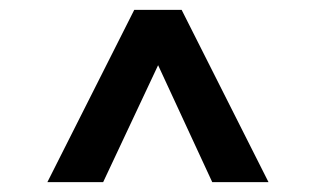

<svg xmlns="http://www.w3.org/2000/svg" viewBox="-20 -720 640 389"><path d="M348 -700 524 -351H410L279 -634H322L189 -351H76L252 -700Z"/></svg>

Font: SUSE Thin SemiBold
Style: Regular
Weight: 600
Version: Version 1.000